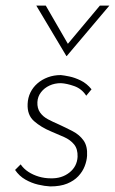

<svg xmlns="http://www.w3.org/2000/svg" viewBox="-20 -660 412 688"><path d="M160 8Q140 7 116.5 1.5Q93 -4 71 -16.5Q49 -29 34 -51L54 -71Q65 -55 82 -44Q99 -33 119.5 -27Q140 -21 162 -21Q201 -20 228.5 -41.5Q256 -63 258 -98Q259 -126 245.5 -142.5Q232 -159 209.5 -169Q187 -179 163 -189Q127 -204 102 -226Q77 -248 79 -288Q80 -310 89 -328.5Q98 -347 114 -361Q130 -375 151.5 -383Q173 -391 198 -391Q209 -390 228.5 -386Q248 -382 269.5 -371.5Q291 -361 308 -340L289 -317Q273 -342 246 -351.5Q219 -361 198 -362Q176 -362 157.5 -353.5Q139 -345 127 -329.5Q115 -314 114 -294Q113 -272 123.5 -257Q134 -242 152 -232.5Q170 -223 191 -214Q217 -202 241 -189.5Q265 -177 279.5 -156.5Q294 -136 292 -102Q291 -84 283.5 -64.5Q276 -45 260.5 -28.5Q245 -12 220.5 -2Q196 8 160 8ZM144 -640 229 -493 214 -492 338 -640H372L219 -459H218L110 -640Z"/></svg>

Font: Josefin Sans Thin ExtraLight
Style: Italic
Weight: 250
Italic angle: -7°
Version: Version 2.000